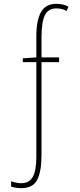

<svg xmlns="http://www.w3.org/2000/svg" viewBox="-20 -744 419 1004"><path d="M338 -709 328 -686Q308 -700 274 -700Q232 -700 214.5 -664Q197 -628 197 -548V-444H289V-419H197V67Q197 153 174.5 196.5Q152 240 91 240Q65 240 38 232V204Q68 214 91 214Q133 214 151.5 180.5Q170 147 170 78V-419H99V-439L170 -444V-554Q170 -638 194.5 -681Q219 -724 274 -724Q312 -724 338 -709Z"/></svg>

Font: Noto Sans Display Thin Cond
Style: Regular
Weight: 250
Width: 3
Designer: Monotype Design team
Foundry: Monotype Imaging Inc.
Version: Version 1.000